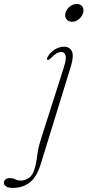

<svg xmlns="http://www.w3.org/2000/svg" viewBox="-134 -692 441 966"><path d="M228 -582.5Q210 -582.5 200.2 -595.8Q190.5 -609 195.5 -627Q201 -646.5 217.5 -659.2Q234 -672 252 -672Q271 -672 280.2 -659.2Q289.5 -646.5 284 -627Q279 -609 263 -595.8Q247 -582.5 228 -582.5ZM222.5 -358 71.5 132Q51 198.5 15.8 226Q-19.5 253.5 -70.5 253.5Q-92 253.5 -103.2 246Q-114.5 238.5 -114.5 227.5Q-114.5 218.5 -107.2 211.2Q-100 204 -85 204Q-69 204 -57.5 210.2Q-46 216.5 -27.5 216.5Q-8.5 216.5 13 201.8Q34.5 187 45 139.5Q50.5 115 54.2 83.2Q58 51.5 75 -1.5L187 -352.5Q201 -396.5 195.8 -413.5Q190.5 -430.5 174 -430.5Q163 -430.5 151 -423.8Q139 -417 122.5 -400Q111 -388.5 105 -391Q99 -393.5 105.5 -405.5Q119.5 -429.5 142.2 -443.2Q165 -457 187.5 -457Q217 -457 227.8 -433.8Q238.5 -410.5 222.5 -358Z"/></svg>

Font: Fraunces 9pt S000 Thin
Style: Italic
Weight: 100
Italic angle: -16°
Version: Version 1.000; ttfautohint (v1.8.3)